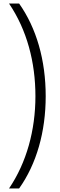

<svg xmlns="http://www.w3.org/2000/svg" viewBox="-20 -871 338 1084"><path d="M238 -328C238 -531 186 -712 88 -851H31C132 -702 180 -520 180 -328C180 -136 130 47 31 193H88C186 55 238 -126 238 -328Z"/></svg>

Font: Noto Sans Tamil UI Light
Style: Regular
Weight: 300
Designer: Jelle Bosma - Monotype Design Team
Foundry: Monotype Imaging Inc.
Version: Version 2.004